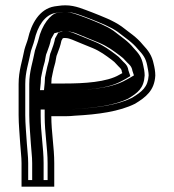

<svg xmlns="http://www.w3.org/2000/svg" viewBox="-20 -712 653 722"><path d="M173 -398C173.7 -404.7 174 -411 174 -417C176.5 -428.2 179.3 -444.4 182 -455L188 -477L192 -499C192.7 -502.3 193.7 -505.3 195 -508C202.2 -527.2 207.3 -540.3 211 -559L216 -568L220 -569H226C234.5 -569 244.6 -565.7 251 -563C276.6 -552 303.7 -541.5 329 -531C356.6 -519.5 378.4 -503.2 400 -487L410 -479C413.3 -475.7 418.7 -470 426 -462C432.2 -455.7 438 -451.1 438 -443L440 -437C436.7 -435 433 -433 429 -431C382.2 -403 295.2 -398 224 -398ZM173 -275H227C237.7 -275 249.3 -275.7 262 -277C348 -281.5 429.1 -292.5 488 -322C527.8 -346.3 561 -371.2 564 -428C564 -443.4 561.1 -458.8 558 -471C551.5 -503.3 537.9 -521.8 517 -544C492.9 -573.7 467.2 -588.7 438 -612C405.3 -635.4 364.7 -650.1 325 -666C296 -676.4 264.2 -692 226 -692C216.7 -692 208 -691.3 200 -690L185 -688C127.7 -678.5 97.4 -621.7 85 -566C82.1 -554.6 75.8 -540.4 72 -526C64.2 -483.2 50 -447.4 50 -396V-279C50 -244.5 54.1 -203.4 56 -171C57.4 -145.4 61 -122.8 61 -99V-10H184V-99C184 -157.4 173 -215.5 173 -275ZM145.4 -373 224 -373C295.9 -373 384.7 -376.3 441.1 -409.1C445.7 -411.4 449.1 -413.3 452.9 -415.6L470.1 -425.9L462.7 -447.9C460.4 -466.8 446.9 -476.5 444.1 -479.3C435.1 -489.1 431.7 -492.7 426.7 -497.7L415.3 -506.8C393 -523.5 369.9 -541 338.6 -554.1C312.9 -564.8 285.9 -575.3 260.8 -586C252.4 -589.6 240.5 -594 226 -594H216.9L199.4 -589.6L187.2 -567.7C183.7 -549.8 179 -536.4 172 -517.8C169.6 -512.7 168.5 -509 167.4 -503.7L163.6 -482.5L157.8 -461.3C154.3 -447.4 151.6 -431.6 149 -419.7V-417C149 -411.9 148.7 -406.4 148.1 -400.5ZM148 -275C148 -212.4 159 -154.2 159 -99V-35H86V-99C86 -125.4 82.3 -148.3 81 -172.5C79 -205.6 75 -246.3 75 -279V-396C75 -442.2 87.9 -474.9 96.4 -520.5C100.2 -534.1 105.5 -544.9 109.3 -560.3C121.3 -614 148.4 -656.2 188.7 -663.3L203.7 -665.3C211.1 -666.5 217.6 -667 226 -667C257.1 -667 285.9 -653.5 316.1 -642.6C356.9 -626.3 395.1 -611.7 422.9 -592C454.7 -566.8 476.9 -553.7 498.2 -527.5C518.3 -506.2 528.1 -493.2 533.5 -466.1C535.7 -454.9 538.9 -440 539 -428.6C536.3 -384.3 514.1 -367.4 475.9 -343.9C421.8 -317.3 345.1 -306.4 260.7 -302C248.5 -301.3 237 -300 227 -300H148ZM130.4 -373 133.1 -399.6C133.7 -405.8 134 -411.6 134 -417V-418.7C136.6 -430.2 139.3 -446.3 142.5 -459L148.4 -480.5L152.3 -502C153.3 -506.8 153.6 -508.4 156.4 -514.6C163.7 -534.1 168.2 -546.4 171.8 -564.7L184.2 -587L212.3 -594H226C249.5 -594 264 -587.8 273.6 -583.6C298.2 -573.1 325.1 -562.7 351.2 -551.8C385.5 -537.5 408.7 -519.5 431.1 -502.7L442.8 -493.4C447.8 -488.4 451.8 -484.2 460.3 -474.9C463.9 -471.3 475.7 -462.8 477.9 -445.9L483.7 -428.5L467.7 -419C463.6 -416.5 461 -415.1 455.3 -412.2C393.7 -376.3 296 -373 224 -373ZM133 -275V-300H227C235.3 -300 246.1 -300.7 257 -301.8C340 -306.2 411.9 -316.6 461.5 -340.8C497.3 -362.8 521.1 -379 524 -428.4C523.9 -441.3 521.4 -455.3 518.4 -467.5C512.3 -497.7 502 -510.6 481.9 -532C460.4 -558.4 440 -569.9 407.2 -596C380.2 -615 344.4 -628.6 304.3 -644.6C270.7 -656.8 246.7 -667 226 -667C219.2 -667 214 -666.5 209.3 -665.7L194.6 -663.7C170.8 -659.2 137.2 -619.4 124.6 -562.4C121 -548.3 115.5 -536.4 111.6 -522.5C103.4 -477.9 90 -444.1 90 -396V-279C90 -245.6 94 -204.8 96 -171.9C97.3 -147.2 101 -124.4 101 -99V-35H144V-99C144 -155.4 133 -213.5 133 -275Z"/></svg>

Font: Tape
Style: Regular
Weight: 500
Foundry: Cannot Into Space Fonts
Version: Version 0.97